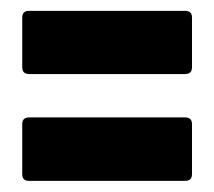

<svg xmlns="http://www.w3.org/2000/svg" viewBox="-20 -510 395 354"><path d="M33.5 -373.5Q21 -373.5 21 -386V-477.5Q21 -490 33.5 -490H321.5Q334 -490 334 -477.5V-386Q334 -373.5 321.5 -373.5ZM33.5 -176.5Q21 -176.5 21 -189V-281Q21 -293.5 33.5 -293.5H321.5Q334 -293.5 334 -281V-189Q334 -176.5 321.5 -176.5Z"/></svg>

Font: Jaro
Style: Regular
Weight: 400
Designer: Agyei Archer, Celine Hurka, Mirko Velimirović
Version: Version 1.000